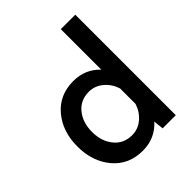

<svg xmlns="http://www.w3.org/2000/svg" viewBox="-210 -876 1013 1013"><g transform="rotate(-45 296.0 -370.0)"><path d="M414 -750H522V0H424L418 -56Q358 10 267 10Q163 10 100.5 -64Q38 -138 38 -250Q38 -362 100.5 -436Q163 -510 267 -510Q355 -510 414 -448ZM285 -88Q329 -88 364 -117Q399 -146 414 -192V-308Q399 -354 364 -383Q329 -412 285 -412Q222 -412 184.5 -366Q147 -320 147 -250Q147 -180 184.5 -134Q222 -88 285 -88Z"/></g></svg>

Font: Orkney Medium
Style: Regular
Weight: 500
Designer: Samuel Oakes and Alfredo Marco Pradil
Foundry: Alfredo Marco Pradil
Version: 1.0; ttfautohint (v1.5)